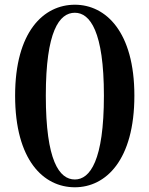

<svg xmlns="http://www.w3.org/2000/svg" viewBox="-20 -777 633 813"><path d="M297 16C428 16 549 -99 549 -372C549 -642 428 -757 297 -757C164 -757 44 -642 44 -372C44 -99 164 16 297 16ZM297 -17C231 -17 174 -96 174 -372C174 -645 231 -723 297 -723C361 -723 420 -644 420 -372C420 -97 361 -17 297 -17Z"/></svg>

Font: Noto Serif CJK HK
Style: Bold
Weight: 700
Designer: Ryoko NISHIZUKA 西塚涼子 (kana & ideographs); Frank Grießhammer (Latin, Greek & Cyrillic); Wenlong ZHANG 张文龙 (bopomofo); San
Foundry: Adobe
Version: Version 2.001;hotconv 1.1.0;makeotfexe 2.6.0